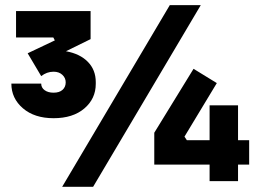

<svg xmlns="http://www.w3.org/2000/svg" viewBox="-20 -700 1002 742"><path d="M339.8 22H220.2L636.2 -680.2H755.9ZM187 -243.2Q113.3 -243.2 68.6 -281.5Q23.9 -319.8 23.9 -377H139.2Q139.2 -361.3 152.3 -351.6Q165.5 -341.8 187 -341.8Q209.5 -341.8 221.7 -352.8Q233.9 -363.8 233.9 -381.8Q233.9 -398.9 220.9 -410.9Q208 -422.9 187 -422.9Q161.1 -422.9 139.2 -405.8L86.9 -494.1L191.9 -543.9L186 -555.2H42V-657.2H330.1V-548.8L234.9 -502Q289.1 -492.2 319.6 -460.9Q350.1 -429.7 350.1 -382.8V-376Q350.1 -318.4 305.9 -280.8Q261.7 -243.2 187 -243.2ZM899.9 0H790V-64H576.2V-187L728 -434.1L817.9 -378.9L692.9 -171.9L702.1 -158.2H790V-293H899.9V-158.2H942.9V-64H899.9Z"/></svg>

Font: Sora ExtraBold
Style: Regular
Weight: 800
Designer: Jonathan Barnbrook, Julián Moncada
Foundry: Barnbrook Fonts
Version: Version 2.000